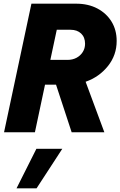

<svg xmlns="http://www.w3.org/2000/svg" viewBox="-20 -720 655 1045"><path d="M2 0 151 -700H394Q460 -700 509.5 -674Q559 -648 587 -602.5Q615 -557 615 -497Q615 -420 567.5 -360.5Q520 -301 446 -275L548 0H370L285 -259H225L170 0ZM254 -394H347Q375 -394 396.5 -405.5Q418 -417 430.5 -437Q443 -457 443 -482Q443 -517 421.5 -537.5Q400 -558 364 -558H289ZM70 305 178 90H319L179 305Z"/></svg>

Font: Red Hat Mono
Style: Italic
Weight: 400
Italic angle: -12°
Monospace: yes
Designer: Pentagram, MCKL
Foundry: MCKL
Version: Version 1.030